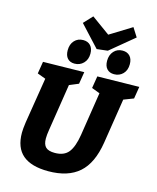

<svg xmlns="http://www.w3.org/2000/svg" viewBox="-155 -1198 1080 1318"><g transform="rotate(15 385.5 -539.5)"><path d="M771 -707 757 -621 687 -594 637 -275Q613 -124 534.5 -55Q456 14 316 14Q195 14 134.5 -37.5Q74 -89 74 -195Q74 -222 81 -271L133 -594L74 -616L88 -702L380 -707L366 -621L301 -594L249 -261Q243 -225 243 -199Q243 -157 262.5 -138Q282 -119 327 -119Q393 -119 424.5 -158.5Q456 -198 470 -285L518 -594L460 -616L474 -702ZM472 -998 626 -1093 666 -1030 498 -891 421 -882 283 -1031 341 -1093ZM388 -840Q388 -798 362.5 -772Q337 -746 299 -746Q267 -746 249 -766Q231 -786 231 -823Q231 -866 255 -892Q279 -918 317 -918Q350 -918 369 -897.5Q388 -877 388 -840ZM668 -840Q668 -797 643 -771.5Q618 -746 580 -746Q548 -746 529.5 -766Q511 -786 511 -823Q511 -865 535 -891.5Q559 -918 597 -918Q630 -918 649 -897.5Q668 -877 668 -840Z"/></g></svg>

Font: Bitter Pro ExtraBold
Style: Italic
Weight: 800
Italic angle: -9°
Designer: Sol Matas, and Bitter project Authors
Foundry: Sol Matas
Version: Version 1.010